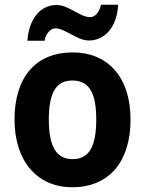

<svg xmlns="http://www.w3.org/2000/svg" viewBox="-20 -776 609 806"><path d="M95 -605H167C173 -638 194 -657 212 -657C254 -657 303 -606 353 -606C415 -606 470 -655 476 -756H404C397 -724 378 -704 359 -704C314 -704 270 -755 217 -755C147 -755 101 -693 95 -605ZM528 -274C528 -456 429 -556 286 -556C128 -556 41 -450 41 -274C41 -102 134 10 283 10C443 10 528 -103 528 -274ZM185 -274C185 -385 214 -438 284 -438C355 -438 384 -385 384 -274C384 -163 355 -108 285 -108C215 -108 185 -163 185 -274Z"/></svg>

Font: Noto Sans Kannada SemiCondensed
Style: Bold
Weight: 700
Width: 4
Designer: Jelle Bosma - Monotype Design Team
Foundry: Monotype Imaging Inc.
Version: Version 2.005